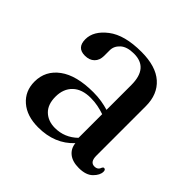

<svg xmlns="http://www.w3.org/2000/svg" viewBox="-124 -561 689 689"><g transform="rotate(45 220.0 -217.0)"><path d="M28 -97.5Q28 -153 73.5 -186.5Q119 -220 204.5 -220Q227 -220 246.5 -216.8Q266 -213.5 282.5 -208.5V-334.5Q282.5 -421 210 -421Q174.5 -421 157 -405Q139.5 -389 139.5 -368V-340Q139.5 -317 126.2 -304Q113 -291 90 -291Q49.5 -291 49.5 -334Q49.5 -376 94 -410.2Q138.5 -444.5 224 -444.5Q297.5 -444.5 335.2 -411Q373 -377.5 373 -317.5V-66.5Q373 -34 395.5 -34Q412.5 -34 417.5 -50Q420 -55 424 -55Q432 -55 432 -44Q432 -26.5 414 -8.5Q396 9.5 359.5 9.5Q327.5 9.5 309 -5.2Q290.5 -20 288 -45Q237.5 9.5 153.5 9.5Q96 9.5 62 -20Q28 -49.5 28 -97.5ZM119.5 -112.5Q119.5 -73 141.2 -52.2Q163 -31.5 197.5 -31.5Q246.5 -31.5 282.5 -66.5V-186.5Q266.5 -192 249.2 -195.5Q232 -199 212.5 -199Q168 -199 143.8 -175.8Q119.5 -152.5 119.5 -112.5Z"/></g></svg>

Font: Fraunces 144pt S050
Style: Regular
Weight: 400
Version: Version 1.000; ttfautohint (v1.8.3)